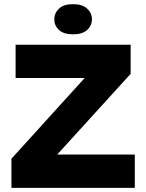

<svg xmlns="http://www.w3.org/2000/svg" viewBox="-20 -903 703 923"><path d="M35 -140 387 -528H55V-688H608V-548L255 -160H628V0H35ZM331 -738Q286 -738 263.5 -759Q241 -780 241 -810Q241 -840 263.5 -861.5Q286 -883 331 -883Q376 -883 399 -861.5Q422 -840 422 -810Q422 -780 399 -759Q376 -738 331 -738Z"/></svg>

Font: Roundo Variable
Style: Regular
Weight: 200
Designer: Shiva Nallaperumal
Foundry: Indian Type Foundry
Version: Version 2.000